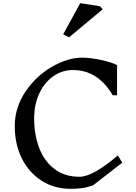

<svg xmlns="http://www.w3.org/2000/svg" viewBox="-20 -1169 857 1209"><path d="M717 -759V-569H690Q596 -728 440 -728Q371 -728 315 -688.5Q259 -649 227 -579.5Q195 -510 195 -423Q195 -323 226 -239.5Q257 -156 321.5 -106Q386 -56 481 -56Q564 -56 722 -190L750 -145L566 -2Q530 11 496.5 15.5Q463 20 425 20Q322 20 242 -31Q162 -82 117.5 -171.5Q73 -261 73 -375Q73 -492 140 -591.5Q207 -691 307 -748.5Q407 -806 498 -806Q549 -806 617.5 -791Q686 -776 717 -759ZM627 -1111 415 -934 378 -953 485 -1149 609 -1130Z"/></svg>

Font: Inknut Antiqua Light
Style: Regular
Weight: 300
Designer: Claus Eggers Sørensen
Foundry: Claus Eggers Sørensen
Version: Version 1.003; ttfautohint (v1.8.2) -l 8 -r 50 -G 200 -x 14 